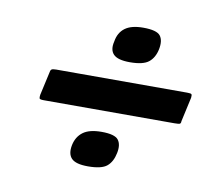

<svg xmlns="http://www.w3.org/2000/svg" viewBox="-54 -573 605 528"><g transform="rotate(10 248.0 -309.0)"><path d="M295 -158Q290 -133 275 -120.5Q260 -108 222 -108Q188 -108 176 -120.5Q164 -133 169 -158Q174 -182 191.5 -195Q209 -208 243 -208Q280 -208 290 -195Q300 -182 295 -158ZM359 -459Q354 -435 338.5 -422.5Q323 -410 286 -410Q252 -410 240 -422.5Q228 -435 234 -459Q238 -484 255.5 -497Q273 -510 306 -510Q344 -510 354 -497Q364 -484 359 -459ZM71 -266Q60 -266 59 -269Q58 -272 59 -279L73 -342Q74 -350 77 -352.5Q80 -355 90 -355H456Q466 -355 468 -353Q470 -351 469 -343L454 -275Q454 -269 451 -267.5Q448 -266 436 -266Z"/></g></svg>

Font: Glory
Style: Bold Italic
Weight: 700
Italic angle: -12°
Version: Version 1.011